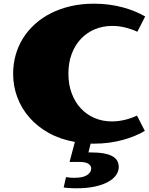

<svg xmlns="http://www.w3.org/2000/svg" viewBox="-20 -757 797 1028"><path d="M50.3 -362.3Q50.3 -414.1 63.7 -462.2Q77.1 -510.3 103 -551.8Q128.9 -593.3 166.5 -627.4Q204.1 -661.6 252.2 -686Q300.3 -710.4 358.4 -723.9Q416.5 -737.3 483.4 -737.3Q526.4 -737.3 565.7 -731.9Q605 -726.6 639.6 -717Q674.3 -707.5 703.9 -695.1Q733.4 -682.6 757.3 -668.9L715.3 -586.9Q688 -600.1 653.1 -609.1Q618.2 -618.2 580.6 -618.2Q530.3 -618.2 487.3 -600.1Q444.3 -582 413.1 -548.8Q381.8 -515.6 364 -468.5Q346.2 -421.4 346.2 -362.8Q346.2 -304.7 363.8 -257.6Q381.3 -210.4 412.4 -177Q443.4 -143.6 486.1 -125.2Q528.8 -106.9 578.6 -106.9Q613.8 -106.9 648.9 -115.5Q684.1 -124 713.4 -138.2L755.4 -56.2Q731.4 -42 702.1 -29.8Q672.9 -17.6 638.7 -8.1Q604.5 1.5 565.4 6.8Q526.4 12.2 483.4 12.2Q478.5 12.2 474.1 12.2Q469.7 12.2 465.3 11.7L453.6 59.1H464.8Q505.9 59.1 534.7 64.2Q563.5 69.3 581.5 79.3Q599.6 89.4 607.7 104Q615.7 118.7 615.7 137.7Q615.7 160.2 601.3 180.7Q586.9 201.2 558.8 216.8Q530.8 232.4 488.8 241.7Q446.8 251 391.1 251Q378.9 251 369.4 250.7Q359.9 250.5 351.8 250Q343.8 249.5 336.2 248.8Q328.6 248 320.8 246.6L333.5 191.4Q341.3 192.4 347.4 193.1Q353.5 193.8 358.9 194.3Q364.3 194.8 369.4 194.8Q374.5 194.8 380.9 194.8Q424.8 194.8 446.5 180.2Q468.3 165.5 468.3 145.5Q468.3 129.9 453.4 119.9Q438.5 109.9 402.3 109.9H352.5L380.9 2.9Q303.2 -10.7 241.9 -44.7Q180.7 -78.6 138.2 -127Q95.7 -175.3 73 -235.4Q50.3 -295.4 50.3 -362.3Z"/></svg>

Font: Poller One
Style: Regular
Weight: 400
Designer: Yvonne Schttler
Foundry: Yvonne Schttler
Version: Version 1.002